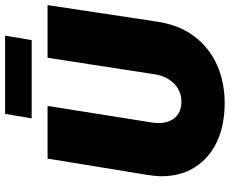

<svg xmlns="http://www.w3.org/2000/svg" viewBox="-96 -816 924 773"><g transform="rotate(-90 366.5 -429.0)"><path d="M339 13Q249 13 183 -18Q117 -49 80.5 -106.5Q44 -164 44 -241Q44 -255 45.5 -268.5Q47 -282 49 -296L115 -700H327L260 -278Q259 -271 258.5 -265Q258 -259 258 -253Q258 -227 267.5 -206Q277 -185 296.5 -173Q316 -161 344 -161Q372 -161 395 -174Q418 -187 433.5 -211Q449 -235 454 -266L521 -700H733L667 -263Q654 -172 608 -110.5Q562 -49 492.5 -18Q423 13 339 13ZM277 -764 295 -871H610L592 -764Z"/></g></svg>

Font: MuseoModerno Thin Black
Style: Italic
Weight: 900
Italic angle: -9°
Version: Version 1.003